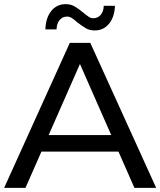

<svg xmlns="http://www.w3.org/2000/svg" viewBox="-21 -907 774 927"><path d="M551 -175H179L102 0H-1L316 -700H415L733 0H628ZM516 -255 365 -598 214 -255ZM351 -800Q336 -814 325 -820.5Q314 -827 303 -827Q281 -827 267 -810.5Q253 -794 252 -765H198Q200 -821 226.5 -854Q253 -887 296 -887Q320 -887 338.5 -876.5Q357 -866 381 -846Q398 -832 408 -825.5Q418 -819 429 -819Q451 -819 465 -835Q479 -851 480 -879H534Q532 -825 505.5 -792.5Q479 -760 436 -760Q412 -760 394.5 -770Q377 -780 351 -800Z"/></svg>

Font: APTA Sans Medium
Style: Bold
Weight: 500
Version: Version 7.200